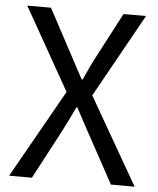

<svg xmlns="http://www.w3.org/2000/svg" viewBox="-53 -778 678 823"><g transform="rotate(5 286.5 -366.5)"><path d="M17 0 231 -379 31 -733H133L233 -546Q247 -520 260 -495.5Q273 -471 291 -438H295Q310 -471 321.5 -495.5Q333 -520 347 -546L445 -733H542L342 -374L557 0H455L347 -198Q332 -225 316.5 -254Q301 -283 283 -317H279Q263 -283 248.5 -254Q234 -225 220 -198L115 0Z"/></g></svg>

Font: Noto Sans TC Thin
Style: Regular
Weight: 400
Version: Version 2.004-H2;hotconv 1.0.118;makeotfexe 2.5.65603